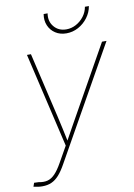

<svg xmlns="http://www.w3.org/2000/svg" viewBox="-118 -800 744 1069"><g transform="rotate(-10 254.0 -265.5)"><path d="M-16.6 199.7 -9.3 178.7 16.6 179.7Q44.9 185.5 66.9 179.7Q88.9 173.8 108.6 153.3Q128.4 132.8 149.4 95.2L200.2 5.4L75.2 -529.3H97.7L183.1 -164.1Q191.9 -126 200.2 -87.9Q208.5 -49.8 216.3 -11.7H209.5Q230.5 -49.8 251.7 -87.9Q272.9 -126 294.4 -164.1L499.5 -529.3H524.9L168.9 103Q147.9 141.1 127.9 163.6Q107.9 186 85.2 196Q62.5 206.1 33.2 206.1Q19.5 206.1 8.5 204.3Q-2.4 202.6 -16.6 199.7ZM313 -609.4Q277.3 -609.4 251 -626.7Q224.6 -644 212.4 -673.1Q200.2 -702.1 206.1 -737.3H228.5Q221.2 -692.9 247.1 -662.1Q272.9 -631.3 316.4 -631.3Q345.7 -631.3 371.8 -645.5Q397.9 -659.7 416.3 -683.8Q434.6 -708 439.5 -737.3H461.9Q456.1 -702.1 434.3 -673.1Q412.6 -644 380.9 -626.7Q349.1 -609.4 313 -609.4Z"/></g></svg>

Font: Inter 24pt Thin
Style: Italic
Weight: 250
Italic angle: -9.3988°
Version: Version 4.001;git-66647c0bb